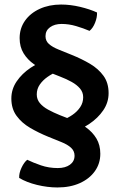

<svg xmlns="http://www.w3.org/2000/svg" viewBox="-20 -716 528 846"><path d="M254 -186.5Q278.5 -195.5 299.5 -210Q320.5 -224.5 333.5 -244Q346.5 -263.5 346.5 -287.5Q346.5 -309.5 332.5 -326Q318.5 -342.5 295.5 -355.2Q272.5 -368 245 -378.5L194.5 -398.5Q159.5 -412.5 130.5 -432.5Q101.5 -452.5 84 -481Q66.5 -509.5 66.5 -548Q66.5 -591 90 -624.5Q113.5 -658 155 -677Q196.5 -696 249 -696Q290 -696 333 -685.8Q376 -675.5 407.5 -661Q408.5 -640 399 -616Q389.5 -592 374.5 -580Q347.5 -591.5 315.5 -601Q283.5 -610.5 251.5 -610.5Q220.5 -610.5 200.5 -596Q180.5 -581.5 180.5 -556.5Q180.5 -535.5 195.8 -522Q211 -508.5 238.5 -497.5L296.5 -474Q340 -456.5 376.8 -434.8Q413.5 -413 436 -382Q458.5 -351 458.5 -305.5Q458.5 -264.5 435 -230Q411.5 -195.5 373.5 -170Q335.5 -144.5 291.5 -131ZM234 -401Q210.5 -392 189.5 -377.2Q168.5 -362.5 155.2 -343.2Q142 -324 142 -300Q142 -278 155.5 -261.8Q169 -245.5 192.2 -232.8Q215.5 -220 244 -208.5L294 -189Q329.5 -175.5 358.5 -155Q387.5 -134.5 404.8 -105.8Q422 -77 422 -38.5Q422 4.5 398.2 38Q374.5 71.5 332 90.8Q289.5 110 233 110Q189.5 110 143.2 98.8Q97 87.5 64.5 68Q63.5 47 74.8 23Q86 -1 100 -12Q125.5 0.5 160.2 12.5Q195 24.5 234.5 24.5Q268 24.5 288.2 9.8Q308.5 -5 308.5 -30Q308.5 -50.5 293.2 -64.8Q278 -79 250.5 -90L192.5 -113.5Q149.5 -131 112.5 -152.8Q75.5 -174.5 52.8 -205.8Q30 -237 30 -282Q30 -323 53.5 -357.5Q77 -392 115.2 -417.5Q153.5 -443 196.5 -456.5Z"/></svg>

Font: Signika Light Medium
Style: Regular
Weight: 500
Version: Version 2.003;gftools[0.9.32]